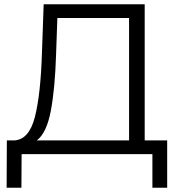

<svg xmlns="http://www.w3.org/2000/svg" viewBox="-20 -720 834 897"><path d="M761 -64V157H692V0H81L80 157H11L12 -64H47Q116 -68 143 -173.5Q170 -279 176 -473L184 -700H656V-64ZM152 -64H583V-636H248L242 -466Q237 -306 217.5 -202.5Q198 -99 152 -64Z"/></svg>

Font: CMG Sans
Style: Regular
Weight: 400
Designer: Julieta Ulanovsky
Foundry: Julieta Ulanovsky
Version: Version 7.200